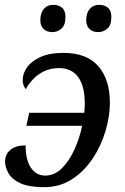

<svg xmlns="http://www.w3.org/2000/svg" viewBox="-20 -765 518 795"><path d="M162 10Q100 10 65 -6Q30 -22 15.5 -47Q1 -72 1 -97Q1 -126 23 -144.5Q45 -163 86 -163Q86 -103 108 -70.5Q130 -38 167 -38Q206 -38 236.5 -68.5Q267 -99 288.5 -146.5Q310 -194 320 -244H89L101 -298H329Q330 -308 330.5 -317.5Q331 -327 331 -336Q331 -409 303.5 -446Q276 -483 225 -483Q188 -483 160.5 -469Q133 -455 115 -435Q97 -415 87 -396Q74 -411 74 -435Q74 -460 91.5 -485.5Q109 -511 146.5 -528.5Q184 -546 243 -546Q339 -546 387 -491Q435 -436 435 -339Q435 -284 417 -223Q399 -162 364 -109Q329 -56 278.5 -23Q228 10 162 10ZM387 -632Q365 -632 351 -644.5Q337 -657 337 -682Q337 -711 351.5 -728Q366 -745 391 -745Q413 -745 427 -733Q441 -721 441 -695Q441 -660 424 -646Q407 -632 387 -632ZM197 -632Q175 -632 161 -644.5Q147 -657 147 -682Q147 -711 161.5 -728Q176 -745 201 -745Q223 -745 237 -733Q251 -721 251 -695Q251 -660 234 -646Q217 -632 197 -632Z"/></svg>

Font: NotoSerif-Italic
Style: Regular
Weight: 400
Italic angle: -12°
Designer: Monotype Design Team
Foundry: Monotype Imaging Inc.
Version: Version 2.007; ttfautohint (v1.8) -l 8 -r 50 -G 200 -x 14 -D